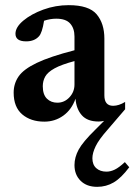

<svg xmlns="http://www.w3.org/2000/svg" viewBox="-20 -460 522 745"><path d="M465.5 -36 399 41.5Q363.5 81.5 351 107.8Q338.5 134 338.5 154Q338.5 179 353.5 192.5Q368.5 206 393 206Q409 206 425.5 198Q442 190 464.5 169L481.5 189Q450.5 230.5 421.2 247.8Q392 265 357 265Q316.5 265 292.8 241.5Q269 218 269 180.5Q269 150.5 285.2 120.5Q301.5 90.5 349.5 43.5L384 9Q373 11.5 362.5 11.5Q319 11.5 297.5 -12.8Q276 -37 273 -77Q258 -34.5 225.5 -11.2Q193 12 152 12Q99.5 12 66.2 -16.2Q33 -44.5 33 -100.5Q33 -135.5 52.2 -163.5Q71.5 -191.5 122.8 -216Q174 -240.5 269 -265V-318.5Q269 -350 252.2 -368.8Q235.5 -387.5 198 -387.5Q175 -387.5 151 -379.5Q143.5 -332 131 -319Q113.5 -299.5 81.5 -299.5Q40 -299.5 40 -329Q40 -354.5 70.5 -380Q101 -405.5 148.2 -422.8Q195.5 -440 246.5 -440Q325 -440 355 -404.5Q385 -369 385 -310V-90Q385 -49.5 419 -49.5Q441 -49.5 465.5 -64.5ZM146 -125.5Q146 -93 162 -77.2Q178 -61.5 202.5 -61.5Q230 -61.5 249.5 -82.5Q269 -103.5 269 -132V-223Q218.5 -209.5 191.8 -194.8Q165 -180 155.5 -163Q146 -146 146 -125.5Z"/></svg>

Font: Newsreader Text SemiBold
Style: Regular
Weight: 600
Designer: Hugues Gentile
Foundry: Production Type
Version: Version 1.001